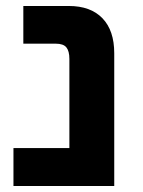

<svg xmlns="http://www.w3.org/2000/svg" viewBox="-20 -622 477 642"><path d="M25 0V-127H212V-425Q212 -451 202 -463.5Q192 -476 166 -476H58V-602H210Q283 -602 322.5 -561Q362 -520 362 -444V0Z"/></svg>

Font: Noto Sans Hebrew
Style: Bold
Weight: 700
Designer: Monotype Design Team
Foundry: Monotype Imaging Inc.
Version: Version 2.003